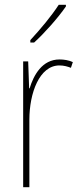

<svg xmlns="http://www.w3.org/2000/svg" viewBox="-20 -784 336 804"><path d="M256 -757V-764H226C194 -715 152 -665 107 -616V-606H123C166 -645 223 -709 256 -757ZM229 -535C157 -535 121 -470 104 -414H102L98 -527H77V0H103V-283C103 -394 145 -510 229 -510C248 -510 264 -505 277 -500L285 -524C268 -532 248 -535 229 -535Z"/></svg>

Font: Noto Sans Gujarati Condensed Thin
Style: Regular
Weight: 100
Width: 3
Designer: Jelle Bosma - Monotype Design Team, Universal Thirst
Foundry: Monotype Imaging Inc.
Version: Version 2.106